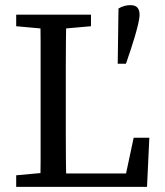

<svg xmlns="http://www.w3.org/2000/svg" viewBox="-20 -727 643 747"><path d="M487 -707Q507 -707 515 -697Q523 -687 523 -670Q523 -656 517.5 -633Q512 -610 504.5 -584.5Q497 -559 489 -535L470 -479H438L441 -694Q453 -701 464.5 -704Q476 -707 487 -707ZM43 0V-45L174 -57H186V0ZM136 0Q138 -52 138 -103.5Q138 -155 138 -206.5Q138 -258 138 -310V-359Q138 -412 138 -464Q138 -516 138 -568Q138 -620 136 -670H238Q237 -619 236.5 -567Q236 -515 236 -463Q236 -411 236 -359V-294Q236 -250 236 -201.5Q236 -153 236.5 -102Q237 -51 238 0ZM186 0V-52H502L464 -22L500 -191H561L552 0ZM43 -625V-670H334V-625L199 -613H174Z"/></svg>

Font: Source Serif 4 18pt
Style: Regular
Weight: 400
Designer: Frank Grießhammer
Foundry: Adobe Systems Incorporated
Version: Version 4.004;hotconv 1.0.116;makeotfexe 2.5.65601